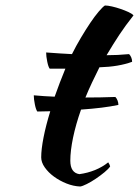

<svg xmlns="http://www.w3.org/2000/svg" viewBox="-20 -633 506 699"><path d="M161 -383Q156 -389 152 -408.5Q148 -428 148 -442Q174 -440 198 -438.5Q222 -437 242 -436Q257 -466 274.5 -495.5Q292 -525 308.5 -549.5Q325 -574 339.5 -591Q354 -608 362 -613Q372 -613 387.5 -609.5Q403 -606 419 -600.5Q435 -595 448 -589Q461 -583 466 -577Q436 -539 414.5 -506.5Q393 -474 368 -432Q388 -432 408.5 -433Q429 -434 450 -436Q455 -431 458 -423.5Q461 -416 461 -408Q412 -390 342 -388Q328 -360 315 -332.5Q302 -305 291 -278Q323 -278 345.5 -278.5Q368 -279 400 -280Q405 -275 408 -267Q411 -259 411 -251Q382 -245 349.5 -241Q317 -237 275 -234Q256 -180 246 -132Q236 -84 236 -48Q236 -4 269 1Q299 -3 326 -14Q353 -25 374 -42Q380 -33 381 -27Q375 -18 360.5 -6Q346 6 329 17.5Q312 29 296 37Q280 45 272 46Q247 45 222 35Q197 25 176.5 10Q156 -5 143 -23.5Q130 -42 130 -60Q130 -89 138.5 -132.5Q147 -176 163 -228Q152 -228 140 -227.5Q128 -227 116 -227Q111 -233 107 -252.5Q103 -272 103 -286Q122 -284 141 -283Q160 -282 179 -281Q197 -332 218 -383Z"/></svg>

Font: Kaushan Script
Style: Regular
Weight: 400
Designer: Pablo Impallari
Foundry: Pablo Impallari
Version: Version 1.002